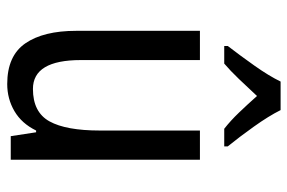

<svg xmlns="http://www.w3.org/2000/svg" viewBox="-156 -650 816 545"><g transform="rotate(90 252.5 -378.0)"><path d="M434 -537V0H367L356 -72H351Q331 -31 296 -10.5Q261 10 219 10Q139 10 103.5 -41.5Q68 -93 68 -186V-537H151V-199Q151 -63 233 -63Q299 -63 325 -110Q351 -157 351 -253V-537ZM293 -766Q310 -732 340 -690Q370 -648 396 -616V-606H346Q323 -624 300 -648Q277 -672 253 -699Q228 -672 204.5 -647.5Q181 -623 161 -606H111V-616Q138 -651 167 -692Q196 -733 212 -766Z"/></g></svg>

Font: Noto Sans Bengali UI Condensed
Style: Regular
Weight: 400
Width: 3
Designer: Jelle Bosma - Monotype Design Team
Foundry: Monotype Imaging Inc.
Version: Version 2.003; ttfautohint (v1.8.4.7-5d5b)